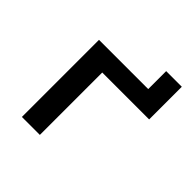

<svg xmlns="http://www.w3.org/2000/svg" viewBox="-165 -745 877 877"><g transform="rotate(45 273.0 -307.0)"><path d="M102 0V-498H420V-614H521V-403H218V0Z"/></g></svg>

Font: Nunito Sans 7pt SemiExpanded SemiBold
Style: Regular
Weight: 600
Width: 6
Designer: Vernon Adams
Foundry: Vernon Adams
Version: Version 3.101;gftools[0.9.27]